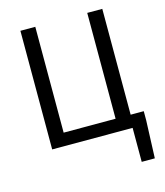

<svg xmlns="http://www.w3.org/2000/svg" viewBox="-134 -834 987 1146"><g transform="rotate(-15 359.0 -261.5)"><path d="M598 210V0H101V-733H193V-79H514V-733H607V-79H688V-23L679 210Z"/></g></svg>

Font: Noto Sans KR
Style: Regular
Weight: 400
Designer: Ryoko NISHIZUKA  (kana, bopomofo & ideographs); Paul D. Hunt (Latin, Greek & Cyrillic); Sandoll Communications , Soo-you
Foundry: Adobe
Version: Version 2.004-H2;hotconv 1.0.118;makeotfexe 2.5.65603